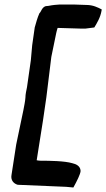

<svg xmlns="http://www.w3.org/2000/svg" viewBox="-20 -770 472 853"><path d="M134 -646 123 -569 117 -502 104 -411 100 -383C97 -368 93 -351 93 -337C92 -320 87 -298 84 -281L52 -128L31 8C27 31 41 46 59 51H60L274 60L306 63C322 34 337 4 338 -10V-11C337 -32 319 -41 301 -45C267 -55 200 -56 160 -56C154 -56 149 -57 143 -58L171 -235L186 -338L208 -517L230 -624C231 -631 234 -638 236 -646L337 -643H360L399 -648C411 -668 426 -692 431 -722L432 -728C415 -737 393 -748 364 -748L306 -750H246C231 -749 215 -748 196 -744C193 -744 187 -743 187 -743H184C166 -738 163 -718 156 -712L155 -711C146 -691 140 -668 134 -647Z"/></svg>

Font: Vapor
Style: BdObl
Weight: 700
Foundry: Cannot Into Space Fonts
Version: Version 0.179